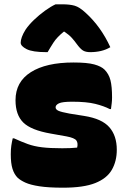

<svg xmlns="http://www.w3.org/2000/svg" viewBox="-20 -854 590 891"><path d="M269 -166Q310 -166 338 -169Q343 -190 334.5 -202Q326 -214 289 -221L216 -234Q124 -250 88 -285.5Q52 -321 52 -389Q52 -474 123 -519Q194 -564 321 -564Q385 -564 417.5 -555Q450 -546 465 -531Q485 -511 492.5 -482Q500 -453 500 -402Q500 -389 498.5 -375.5Q497 -362 495 -348H489Q462 -362 422 -372Q382 -382 315 -382Q269 -382 253.5 -374.5Q238 -367 238 -356Q238 -346 251 -340Q264 -334 302 -327L371 -316Q453 -303 487.5 -263.5Q522 -224 522 -159Q522 -106 499 -66Q476 -26 422 -4.5Q368 17 273 17Q205 17 163 10.5Q121 4 98 -6.5Q75 -17 62 -29Q46 -45 38 -70.5Q30 -96 30 -138Q30 -161 32.5 -178Q35 -195 39 -212H45Q80 -196 109 -185.5Q138 -175 175 -170.5Q212 -166 269 -166ZM238 -834H269Q304 -834 326.5 -827.5Q349 -821 377 -795Q448 -731 492 -635Q472 -623 448.5 -617.5Q425 -612 399 -612Q377 -612 364.5 -620Q352 -628 336 -650Q326 -664 313.5 -678Q301 -692 279 -707H276Q244 -681 228.5 -657Q213 -633 201 -612H195Q131 -612 103.5 -626Q76 -640 76 -656Q76 -667 81.5 -682.5Q87 -698 99 -717Q114 -739 138 -762Q162 -785 189 -804.5Q216 -824 238 -834Z"/></svg>

Font: Recursive Sn Csl St Blk
Style: Regular
Weight: 900
Version: Version 1.079;hotconv 1.0.112;makeotfexe 2.5.65598; ttfautoh